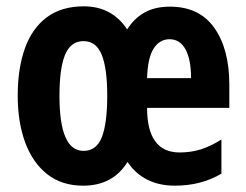

<svg xmlns="http://www.w3.org/2000/svg" viewBox="-20 -577 778 607"><path d="M517 -556Q610 -556 657.5 -489Q705 -422 705 -309V-236H445Q445 -95 548 -95Q583 -95 614 -104.5Q645 -114 680 -136V-28Q616 10 533 10Q434 10 383 -65Q337 10 243 10Q175 10 129 -26.5Q83 -63 59.5 -127Q36 -191 36 -275Q36 -360 58.5 -423.5Q81 -487 127.5 -522Q174 -557 245 -557Q334 -557 382 -484Q405 -520 438 -538Q471 -556 517 -556ZM516 -453Q485 -453 466 -424Q447 -395 445 -330H584Q584 -389 566.5 -421Q549 -453 516 -453ZM244 -447Q204 -447 186 -404.5Q168 -362 168 -273Q168 -100 244 -100Q285 -100 302 -143.5Q319 -187 319 -275Q319 -361 301.5 -404Q284 -447 244 -447Z"/></svg>

Font: Noto Sans Myanmar ExtraCondensed
Style: Bold
Weight: 700
Width: 2
Designer: Monotype Design Team
Foundry: Monotype Imaging Inc.
Version: Version 2.107; ttfautohint (v1.8.4.7-5d5b)